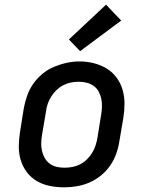

<svg xmlns="http://www.w3.org/2000/svg" viewBox="-20 -794 640 822"><path d="M254 8Q223 8 193 2Q163 -4 137.5 -19Q112 -34 94.5 -57.5Q77 -81 68.5 -109.5Q60 -138 60.5 -169Q61 -200 66 -231L82 -331Q87 -358 96.5 -385Q106 -412 122.5 -435.5Q139 -459 162 -478Q185 -497 211.5 -508Q238 -519 265.5 -525Q293 -531 320 -531Q352 -531 381.5 -523.5Q411 -516 436 -501Q461 -486 478.5 -462.5Q496 -439 504.5 -410.5Q513 -382 513 -351Q513 -320 508 -289L491 -189Q487 -162 477.5 -135.5Q468 -109 451.5 -85Q435 -61 412 -42.5Q389 -24 362.5 -12.5Q336 -1 308.5 3.5Q281 8 254 8ZM255 -76Q272 -76 289 -79Q306 -82 322 -90Q338 -98 351 -110.5Q364 -123 373.5 -138Q383 -153 388.5 -169.5Q394 -186 397 -203L413 -303Q416 -320 416.5 -337.5Q417 -355 413.5 -371.5Q410 -388 402 -402.5Q394 -417 380.5 -426.5Q367 -436 350.5 -440Q334 -444 316 -444Q299 -444 282.5 -440.5Q266 -437 250.5 -429Q235 -421 222 -408.5Q209 -396 199.5 -381Q190 -366 184.5 -350Q179 -334 177 -317L160 -217Q157 -200 156.5 -182.5Q156 -165 159.5 -149Q163 -133 171 -118.5Q179 -104 192 -94Q205 -84 221.5 -80Q238 -76 255 -76Q255 -76 255 -76Q255 -76 255 -76ZM323 -575 275 -625 434 -774 499 -706Z"/></svg>

Font: Iosevka Etoile Medium Oblique
Style: Regular
Weight: 500
Italic angle: -9°
Designer: Belleve Invis
Foundry: Belleve Invis
Version: Version 15.5.2; ttfautohint (v1.8.4)